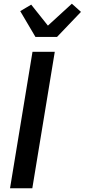

<svg xmlns="http://www.w3.org/2000/svg" viewBox="-20 -1014 456 1034"><path d="M34 0 155 -735H275L154 0ZM171 -815 89 -954 148 -989 238 -876 367 -994 416 -950 287 -815Z"/></svg>

Font: Iosevka Aile
Style: Bold Italic
Weight: 700
Italic angle: -9°
Designer: Belleve Invis
Foundry: Belleve Invis
Version: Version 28.0.1; ttfautohint (v1.8.4)